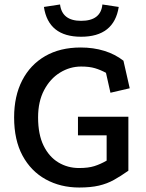

<svg xmlns="http://www.w3.org/2000/svg" viewBox="-20 -819 653 857"><path d="M553 -57Q519 -33 488.5 -16Q458 1 421.5 9.5Q385 18 334 18Q250 18 184 -18.5Q118 -55 80.5 -124.5Q43 -194 43 -295Q43 -390 79 -460Q115 -530 181.5 -568.5Q248 -607 340 -607Q397 -607 445.5 -592Q494 -577 531 -548L559 -425L473 -405L453 -494Q429 -507 404 -514.5Q379 -522 342 -522Q292 -522 248 -495Q204 -468 177 -417Q150 -366 150 -295Q150 -219 174.5 -169Q199 -119 240.5 -94Q282 -69 333 -69Q374 -69 401 -77.5Q428 -86 456 -102V-215H328V-298H553ZM342 -655Q196 -655 176 -788L248 -799Q257 -726 342 -726Q430 -726 437 -799L510 -788Q489 -655 342 -655Z"/></svg>

Font: Podkova SemiBold
Style: Regular
Weight: 600
Designer: Ilya Yudin
Foundry: Cyreal (www.cyreal.org)
Version: Version 2.103